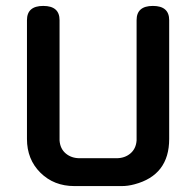

<svg xmlns="http://www.w3.org/2000/svg" viewBox="-20 -628 645 648"><path d="M71 -159V-560Q71 -608 126 -608Q181 -608 181 -560V-154Q183 -126 202 -110Q221 -94 249 -94H373Q401 -94 420 -110Q439 -126 441 -154V-560Q441 -608 496 -608Q551 -608 551 -560V-159Q551 -37 434 -6Q412 0 391 0H231Q162 0 116.5 -45Q71 -90 71 -159Z"/></svg>

Font: Gugi Cyrillic
Style: Regular
Weight: 400
Foundry: TAE System & Typefaces Co.
Version: Version 3.10 September 15, 2020